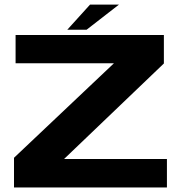

<svg xmlns="http://www.w3.org/2000/svg" viewBox="-20 -830 824 850"><path d="M42 0H719V-126H263.5L705.5 -549V-675H49V-550H484.5L42 -131.5ZM278 -698.5H363.5L506.5 -809.5H378.5Z"/></svg>

Font: Anybody Expanded
Style: Bold
Weight: 700
Width: 7
Designer: Tyler Finck
Foundry: Etcetera Type Company
Version: Version 1.113;gftools[0.9.25]